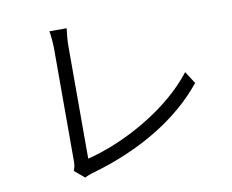

<svg xmlns="http://www.w3.org/2000/svg" viewBox="-81 -845 1162 963"><g transform="rotate(-10 500.0 -364.0)"><path d="M227 -30 278 13C292 5 307 0 317 -3C569 -74 774 -198 903 -359L863 -421C739 -259 506 -127 309 -78V-654C309 -681 313 -719 316 -741H228C232 -723 236 -678 236 -654V-77C236 -58 233 -45 227 -30Z"/></g></svg>

Font: Source Han Sans JP Normal
Style: Regular
Weight: 350
Designer: Ryoko NISHIZUKA 西塚涼子 (kana, bopomofo & ideographs); Paul D. Hunt (Latin, Greek & Cyrillic); Sandoll Communications 산돌커뮤니
Foundry: Adobe
Version: Version 2.002;hotconv 1.0.116;makeotfexe 2.5.65601